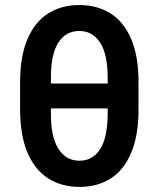

<svg xmlns="http://www.w3.org/2000/svg" viewBox="-20 -730 628 760"><path d="M294.9 9.8Q223.6 9.8 170.9 -23.7Q118.2 -57.1 88.9 -125.7Q59.6 -194.3 59.6 -296.9V-405.3Q59.6 -506.8 88.6 -575Q117.7 -643.1 170.2 -676.5Q222.7 -710 293.9 -710Q365.2 -710 417.7 -676.8Q470.2 -643.6 499.3 -575.4Q528.3 -507.3 528.3 -405.3V-296.9Q528.3 -194.3 499.5 -125.7Q470.7 -57.1 418.5 -23.7Q366.2 9.8 294.9 9.8ZM293.9 -607.4Q240.2 -607.4 210.7 -560.8Q181.2 -514.2 181.6 -424.8V-399.4H406.2V-424.8Q405.8 -516.1 376 -561.8Q346.2 -607.4 293.9 -607.4ZM294.9 -93.8Q347.2 -93.8 376.5 -139.9Q405.8 -186 406.2 -279.3V-300.8H181.6V-279.3Q181.2 -188.5 211.2 -141.1Q241.2 -93.8 294.9 -93.8Z"/></svg>

Font: Pretendard GOV SemiBold
Style: Regular
Weight: 600
Designer: Base glyphs from Inter by Rasmus Andersson; Hangeul glyphs from Noto Sans CJK(Source Han Sans) by Jang Soo-young and Kan
Foundry: Kil Hyung-jin
Version: Version 1.309